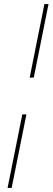

<svg xmlns="http://www.w3.org/2000/svg" viewBox="-20 -780 257 938"><path d="M125 -401 197 -760H217L145 -401ZM17 138 89 -221H109L37 138Z"/></svg>

Font: IBM Plex Sans Condensed Thin
Style: Italic
Weight: 100
Width: 3
Italic angle: -11°
Designer: Mike Abbink, Paul van der Laan, Pieter van Rosmalen
Foundry: Bold Monday
Version: Version 1.3